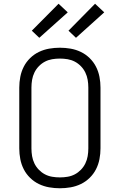

<svg xmlns="http://www.w3.org/2000/svg" viewBox="-20 -998 640 1026"><path d="M300 8Q271 8 242.5 3Q214 -2 188 -14.5Q162 -27 141 -47.5Q120 -68 107 -93.5Q94 -119 88.5 -147.5Q83 -176 83 -205V-530Q83 -559 88.5 -587.5Q94 -616 107 -641.5Q120 -667 141 -687.5Q162 -708 188 -720.5Q214 -733 242.5 -738Q271 -743 300 -743Q329 -743 357.5 -738Q386 -733 412 -720.5Q438 -708 459 -687.5Q480 -667 493 -641.5Q506 -616 511.5 -587.5Q517 -559 517 -530V-205Q517 -176 511.5 -147.5Q506 -119 493 -93.5Q480 -68 459 -47.5Q438 -27 412 -14.5Q386 -2 357.5 3Q329 8 300 8ZM300 -50Q321 -50 341.5 -53.5Q362 -57 380 -66.5Q398 -76 412.5 -91Q427 -106 436 -124.5Q445 -143 448.5 -163.5Q452 -184 452 -205V-530Q452 -551 448.5 -571.5Q445 -592 436 -610.5Q427 -629 412.5 -644Q398 -659 380 -668.5Q362 -678 341.5 -681.5Q321 -685 300 -685Q279 -685 258.5 -681.5Q238 -678 220 -668.5Q202 -659 187.5 -644Q173 -629 164 -610.5Q155 -592 151.5 -571.5Q148 -551 148 -530V-205Q148 -184 151.5 -163.5Q155 -143 164 -124.5Q173 -106 187.5 -91Q202 -76 220 -66.5Q238 -57 258.5 -53.5Q279 -50 300 -50ZM386 -796 346 -834 488 -978 537 -932ZM190 -796 150 -834 293 -978 342 -932Z"/></svg>

Font: Iosevka SS04 Light Extended
Style: Regular
Weight: 300
Width: 7
Monospace: yes
Designer: Belleve Invis
Foundry: Belleve Invis
Version: Version 19.0.0; ttfautohint (v1.8.4)